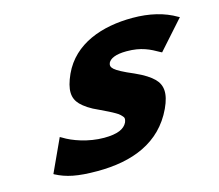

<svg xmlns="http://www.w3.org/2000/svg" viewBox="-85 -664 892 782"><g transform="rotate(-15 360.5 -273.0)"><path d="M614 -389 721 -509 715 -512C666 -541 605 -556 533 -556C405 -556 283 -515 231 -402C203 -340 206 -304 233 -276C248 -261 270 -245 307 -229C332 -217 353 -207 368 -198C383 -190 390 -181 395 -175C399 -170 398 -162 394 -152C382 -128 354 -114 296 -114C230 -114 166 -137 131 -159L122 -164L58 -25L61 -23C105 0 151 10 235 10C382 10 505 -36 565 -164C593 -224 587 -260 560 -287C545 -302 521 -318 483 -335C440 -353 415 -367 405 -376C395 -385 393 -393 397 -403C405 -419 428 -431 475 -431C537 -431 571 -413 608 -392Z"/></g></svg>

Font: Passageway
Style: BdSuIt
Weight: 700
Foundry: Ascender Corporation
Version: Version 1.11